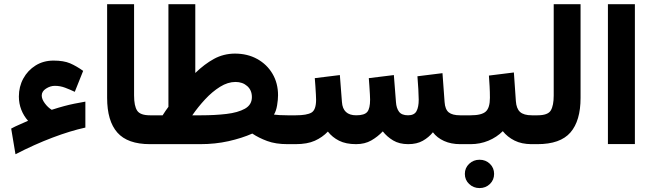

<svg xmlns="http://www.w3.org/2000/svg" viewBox="-20 -705 3191 939"><path d="M184.1 -237.8Q184.1 -220.2 199 -200Q213.9 -179.7 232.9 -168Q267.6 -179.2 293.2 -186Q318.8 -192.9 343 -197.8Q367.2 -202.6 397.5 -208V-81.1Q325.2 -65.4 236.8 -32Q148.4 1.5 55.7 49.3L34.7 -76.2Q53.2 -86.4 75.2 -95.7Q97.2 -105 117.2 -114.3Q96.2 -137.7 84.2 -168.2Q72.3 -198.7 72.3 -232.9Q72.3 -281.2 94 -321Q115.7 -360.8 154.1 -384.8Q192.4 -408.7 241.7 -408.7Q291.5 -408.7 322.8 -395.3Q354 -381.8 386.7 -358.4L345.7 -255.9Q322.3 -267.1 298.3 -276.1Q274.4 -285.2 248 -285.2Q226.1 -285.2 205.1 -271.7Q184.1 -258.3 184.1 -237.8Z M503.9 -684.6H635.7V-238.3Q635.7 -186.5 650.9 -163.8Q666 -141.1 713.4 -141.1H725.6V0H713.4Q604 0 554 -56.6Q503.9 -113.3 503.9 -226.6Z M1128.4 -442.9Q1190.4 -442.9 1238 -416.5Q1285.6 -390.1 1312.7 -344.2Q1339.8 -298.3 1339.8 -239.3Q1339.8 -217.8 1335.2 -189.9Q1330.6 -162.1 1319.8 -144.5Q1331.1 -143.1 1347.2 -142.1Q1363.3 -141.1 1385.7 -141.1H1400.4V0H1386.2Q1328.1 0 1286.6 -15.4Q1245.1 -30.8 1213.9 -51.8Q1163.1 -29.3 1097.9 -14.6Q1032.7 0 959 0H706.1V-141.1H775.4Q782.2 -152.3 789.3 -162.4Q796.4 -172.4 803.7 -182.6V-684.6H935.1V-348.1Q980 -391.6 1026.4 -417Q1072.8 -442.4 1128.4 -442.9ZM1131.8 -304.2Q1094.2 -304.2 1056.2 -280.5Q1018.1 -256.8 983.4 -219.5Q948.7 -182.1 920.4 -141.1H964.8Q1030.8 -141.1 1087.2 -147.7Q1143.6 -154.3 1177.7 -173.3Q1211.9 -192.4 1211.9 -230Q1211.9 -263.7 1189.2 -283.9Q1166.5 -304.2 1131.8 -304.2Z M1976.6 0Q1933.1 0 1902.8 -18.1Q1872.6 -36.1 1852.1 -62.5Q1827.1 -36.1 1795.7 -18.1Q1764.2 0 1721.2 0Q1671.9 0 1638.4 -16.8Q1605 -33.7 1583.5 -61.5Q1556.6 -33.2 1519.5 -16.6Q1482.4 0 1425.8 0H1380.9V-141.1H1426.8Q1480.5 -141.1 1503.2 -154.3Q1525.9 -167.5 1525.9 -217.8Q1525.9 -225.6 1524.9 -243.7Q1523.9 -261.7 1522.5 -283.4Q1521 -305.2 1519.5 -322.8L1642.1 -337.9L1652.3 -206.1Q1656.7 -141.1 1722.2 -141.1Q1762.7 -141.1 1776.4 -158Q1790 -174.8 1790 -217.8Q1790 -224.6 1789.1 -242.9Q1788.1 -261.2 1786.6 -283.2Q1785.2 -305.2 1783.7 -322.8L1906.2 -337.9L1916.5 -206.1Q1918.5 -175.8 1931.6 -158.4Q1944.8 -141.1 1975.6 -141.1Q2005.9 -141.1 2016.8 -161.1Q2027.8 -181.2 2027.8 -217.8Q2027.8 -235.4 2025.9 -268.6Q2023.9 -301.8 2021.5 -332L2144 -347.2L2154.3 -206.1Q2156.7 -169.9 2174.6 -155.5Q2192.4 -141.1 2230 -141.1H2244.6V0H2231Q2186 0 2151.6 -15.6Q2117.2 -31.2 2097.2 -58.1Q2077.1 -33.2 2047.9 -16.6Q2018.6 0 1976.6 0Z M2224.6 -141.1H2281.7Q2335.4 -141.1 2355.7 -159.4Q2376 -177.7 2376 -226.6Q2376 -255.4 2374.5 -282.5Q2373 -309.6 2371.1 -335.4L2493.2 -350.6L2502.9 -210.9Q2505.4 -173.8 2523.4 -157.5Q2541.5 -141.1 2581.1 -141.1H2591.3V0H2580.1Q2531.2 0 2496.3 -17.6Q2461.4 -35.2 2439 -63.5Q2409.2 -33.7 2368.4 -16.8Q2327.6 0 2281.7 0H2224.6ZM2253.4 145.5Q2253.4 116.2 2274.4 96.2Q2295.4 76.2 2325.2 76.2Q2355.5 76.2 2376 96.2Q2396.5 116.2 2396.5 145.5Q2396.5 174.8 2376 194.8Q2355.5 214.8 2325.2 214.8Q2295.4 214.8 2274.4 194.8Q2253.4 174.8 2253.4 145.5Z M2571.8 -141.1H2608.9Q2659.7 -141.1 2673.8 -165Q2688 -189 2688 -237.8V-684.6H2819.3V-226.1Q2819.3 -114.3 2769.8 -57.1Q2720.2 0 2608.4 0H2571.8Z M3085 -684.6V-0.5H2953.1V-684.6Z"/></svg>

Font: Vazirmatn RD FD ExtraBold
Style: Regular
Weight: 800
Designer: Saber Rastikerdar
Foundry: Saber Rastikerdar
Version: Version 33.003